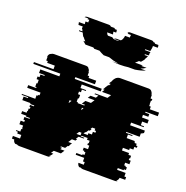

<svg xmlns="http://www.w3.org/2000/svg" viewBox="-150 -890 985 1015"><g transform="rotate(20 342.5 -382.5)"><path d="M700 -399H631V-394H654V-379H624V-364H662V-344H632V-324H650V-319H579V-304H662V-289H655V-284H647V-264H572V-259H609V-254H585V-234H631V-229H633V-224H645V-214H653V-204H639V-189H619V-179H584V-164H624V-154H639V-139H635V-129H646V-109H622V-94H631V-89H639V-74H628V-69H595V-59H643V-39H653V-24H622Q620 -10 610 -4H618Q613 0 604 0H425Q416 0 411 -4H402Q392 -10 390 -24H420V-39H410V-59H362V-69H395V-74H406V-89H398V-94H389V-109H413V-129H402V-139H406V-154H391V-164H357L354 -159H375L372 -154H344L334 -139H341L335 -129H315L302 -109H323L313 -94H315L312 -89H307L297 -74H274L271 -69H282L275 -59H299L286 -39H246L236 -24H249L244 -17Q238 -8 231 -4H241Q234 0 225 0H66Q57 0 52 -4H42Q31 -10 29 -24H16V-39H56V-59H33V-69H22V-74H45V-89H50V-94H48V-109H27V-129H47V-139H39V-154H68V-159H46V-164H17V-179H42V-189H45V-204H51V-214H45V-224H67V-229H44V-234H-2V-254H22V-259H-15V-264H60V-284H68V-289H75V-304H0V-319H45V-324H38V-344H43V-364H31V-379H42V-394H64V-399H32V-419H139V-434H-13V-444H97V-464H54V-474H45V-494H43Q43 -506 53 -514H55Q63 -520 72 -520H251Q262 -520 268 -514H266Q276 -506 276 -494H278V-474H287V-464H330V-444H220V-434H372V-419H265V-399H297V-394H275V-379H264V-364H276V-344H271V-324H278V-319H315L318 -324H300L313 -344H344L357 -364H319L329 -379H359L368 -394H345L348 -399H417L430 -419H379L388 -434H379L386 -444H385L398 -464H402L408 -474H398L411 -494H409L415 -503Q419 -509 425 -514H426Q434 -520 445 -520H604Q614 -520 621 -514H620Q628 -507 630 -494H632V-474H642V-464H638V-444H639V-434H648V-419H700ZM233 -319V-304H234L244 -319ZM308 -290 317 -304H308ZM420 -204V-214H412V-224H395L389 -214H395L388 -204H382L372 -189H369L362 -179H386V-189H406V-204ZM328 -164H351V-179H338ZM545 -709H517Q517 -708 516.5 -707Q516 -706 516 -704H548L545 -694H547L544 -684H525L523 -679H543Q539 -669 532 -659H534Q530 -654 526.5 -649Q523 -644 518 -639H507Q503 -635 499 -631.5Q495 -628 490 -624H534Q533 -623 531 -622Q529 -621 527 -619H557Q542 -609 528 -604H559Q534 -594 502 -589H465Q444 -586 419 -586Q394 -586 373 -589H409Q378 -594 352 -604H321Q305 -611 292 -619H262Q261 -621 259 -622Q257 -623 255 -624H211Q207 -628 202.5 -631.5Q198 -635 194 -639H205Q200 -644 196 -649Q192 -654 188 -659H186Q183 -664 180.5 -669Q178 -674 176 -679H156L153 -684H172L169 -694H166Q164 -700 164 -704H166Q165 -706 165 -709H141Q140 -713 139.5 -716.5Q139 -720 138 -724H171Q170 -728 170 -731.5Q170 -735 170 -739H185V-746Q185 -752 186 -754H175Q177 -758 178 -759H157Q162 -765 172 -765H291Q301 -765 305 -759H326Q327 -758 329 -754H340Q342 -750 342 -746V-739H327Q327 -732 330 -724H297Q300 -714 307 -709H331Q335 -706 339 -704H337Q345 -701 356 -701Q367 -701 374 -704H342Q345 -705 347 -706.5Q349 -708 351 -709H379Q386 -714 389 -724Q392 -732 392 -739H419V-746Q419 -752 420 -754H401Q403 -758 405 -759H398Q403 -765 412 -765H531Q541 -765 545 -759H552Q553 -758 555 -754H574Q576 -750 576 -746V-739H549Q549 -735 549 -731.5Q549 -728 548 -724Z"/></g></svg>

Font: Rubik Glitch
Style: Regular
Weight: 400
Designer: Hubert and Fischer, NaN
Foundry: Hubert and Fischer, NaN
Version: Version 2.200